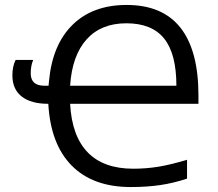

<svg xmlns="http://www.w3.org/2000/svg" viewBox="-20 -745 878 775"><path d="M175 -326Q184 -163 269.5 -76.5Q355 10 508 10Q573 10 627 2Q681 -6 735 -24V-100Q668 -80 619 -72Q570 -64 518 -64Q398 -64 334 -130Q270 -196 263 -326H781V-360Q781 -541 708.5 -633Q636 -725 491 -725Q355 -725 273.5 -645.5Q192 -566 178 -420L176 -399H159Q104 -399 104 -449Q104 -480 114 -503H43Q30 -477 30 -441Q30 -385 67.5 -355.5Q105 -326 175 -326ZM692 -399H263Q271 -521 329.5 -586Q388 -651 490 -651Q593 -651 642.5 -589.5Q692 -528 692 -399Z"/></svg>

Font: OpenSansMMV
Style: Regular
Weight: 400
Designer: Steve Matteson
Foundry: Ascender Corporation
Version: Version 4.000